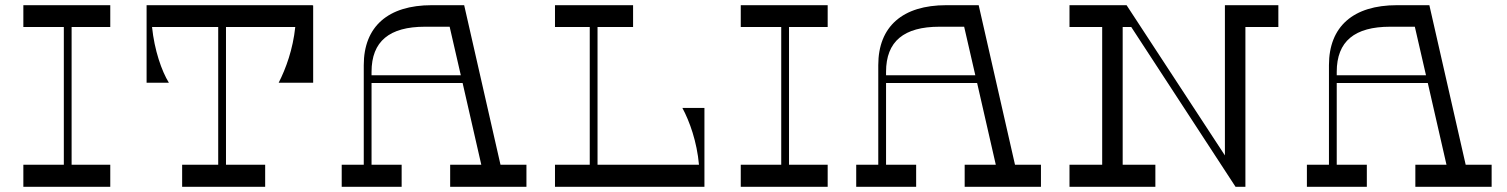

<svg xmlns="http://www.w3.org/2000/svg" viewBox="-20 -720 5809 740"><path d="M405 -616V-700H70V-616H226V-85H70V0H405V-85H256V-616Z M1185 -699V-700H545V-401H631C603 -446 575 -527 566 -616H821V-85H682V0H1002V-85H851V-616H1118C1109 -530 1082 -456 1054 -401H1187V-699Z M1909 -85 1769 -700H1644C1476 -700 1382 -618 1382 -469V-85H1297V0H1528V-85H1412V-400H1763L1835 -85H1715V0H2009V-85ZM1412 -430V-443C1412 -561 1481 -617 1618 -617H1713L1756 -430Z M2610 -304C2638 -252 2666 -174 2674 -85H2283V-616H2420V-700H2119V-616H2253V-85H2119V0H2695V-304Z M3170 -616V-700H2835V-616H2991V-85H2835V0H3170V-85H3021V-616Z M3892 -85 3752 -700H3627C3459 -700 3365 -618 3365 -469V-85H3280V0H3511V-85H3395V-400H3746L3818 -85H3698V0H3992V-85ZM3395 -430V-443C3395 -561 3464 -617 3601 -617H3696L3739 -430Z M4907 -700H4701V-121L4322 -700H4102V-616H4228V-85H4102V0H4433V-85H4307V-616H4340L4742 0H4780V-616H4907Z M5629 -85 5489 -700H5364C5196 -700 5102 -618 5102 -469V-85H5017V0H5248V-85H5132V-400H5483L5555 -85H5435V0H5729V-85ZM5132 -430V-443C5132 -561 5201 -617 5338 -617H5433L5476 -430Z"/></svg>

Font: Space Cowgirl
Style: Regular
Weight: 400
Designer: Valery Marier
Foundry: Valery Marier
Version: Version 1.000;hotconv 1.0.109;makeotfexe 2.5.65596